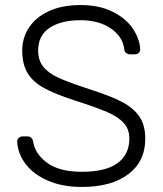

<svg xmlns="http://www.w3.org/2000/svg" viewBox="-20 -730 645 760"><path d="M48 0ZM514 -515H494Q487 -515 480 -519.5Q473 -524 472 -535Q466 -585 418.5 -617.5Q371 -650 299 -650Q222 -650 176.5 -620Q131 -590 131 -530Q131 -491 151.5 -465.5Q172 -440 213 -421.5Q254 -403 334 -377Q416 -351 462 -327Q508 -303 531.5 -269Q555 -235 555 -181Q555 -91 488 -40.5Q421 10 304 10Q226 10 168.5 -15.5Q111 -41 80.5 -82Q50 -123 48 -170Q48 -178 54 -184Q60 -190 69 -190H89Q107 -190 111 -170Q118 -122 166 -86Q214 -50 304 -50Q399 -50 445.5 -84.5Q492 -119 492 -181Q492 -219 469.5 -243.5Q447 -268 404 -286.5Q361 -305 274 -333Q197 -358 153.5 -382Q110 -406 89 -441Q68 -476 68 -530Q68 -581 95.5 -622Q123 -663 175 -686.5Q227 -710 299 -710Q373 -710 426 -683.5Q479 -657 506 -616.5Q533 -576 535 -535Q535 -527 529.5 -521Q524 -515 514 -515Z"/></svg>

Font: Hezaedrus Light
Style: Regular
Weight: 300
Designer: Hubert & Fischer
Foundry: Hubert & Fischer
Version: Version 1.10;September 3, 2019;FontCreator 11.5.0.2425 64-bi